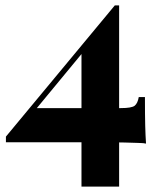

<svg xmlns="http://www.w3.org/2000/svg" viewBox="-20 -553 590 714"><path d="M407 -533 411 -507 79 -105 102 -151H429Q470 -151 481 -160Q492 -169 496 -192H519Q519 -124 520 -86Q521 -48 523 -19Q516 -21 494.5 -21.5Q473 -22 444 -23Q415 -24 386 -24Q357 -24 334 -24H2V-45ZM423 -533V141H283V-368L407 -533Z"/></svg>

Font: Playfair Display Black
Style: Regular
Weight: 900
Designer: Claus Eggers Sørensen
Foundry: Claus Eggers Sørensen
Version: Version 1.203